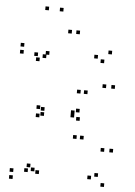

<svg xmlns="http://www.w3.org/2000/svg" viewBox="-62 -999 745 1056"><g transform="rotate(5 310.0 -471.0)"><path d="M552.5 10V-10H532.5V10ZM585 -182.5V-202.5H565V-182.5ZM536.5 -182.5V-202.5H516.5V-182.5ZM477 -25V-45H457V-25ZM514 -42V-62H494V-42ZM163.5 -42V-62H143.5V-42ZM189.5 -29.5V-49.5H169.5V-29.5ZM189.5 -350.5V-370.5H169.5V-350.5ZM165 -340.5V-360.5H145V-340.5ZM387.5 -340.5V-360.5H367.5V-340.5ZM355.5 -356V-376H335.5V-356ZM379 -240V-260H359V-240ZM417.5 -240V-260H397.5V-240ZM417.5 -490.5V-510.5H397.5V-490.5ZM379 -490.5V-510.5H359V-490.5ZM355.5 -374.5V-394.5H335.5V-374.5ZM382.5 -386V-406H362.5V-386ZM165 -386V-406H145V-386ZM189.5 -378.5V-398.5H169.5V-378.5ZM189.5 -687.5V-707.5H169.5V-687.5ZM174 -668V-688H154V-668ZM494 -668V-688H474V-668ZM457 -690V-710H437V-690ZM516.5 -532.5V-552.5H496.5V-532.5ZM565 -532.5V-552.5H545V-532.5ZM532.5 -720V-740H512.5V-720ZM48 -720V-740H28V-720ZM48 -681.5V-701.5H28V-681.5ZM139 -648V-668H119V-648ZM127.5 -675V-695H107.5V-675ZM127.5 -35V-55H107.5V-35ZM139 -62V-82H119V-62ZM48 -28.5V-48.5H28V-28.5ZM48 10V-10H28V10ZM347 -815V-835H327V-815ZM246 -931.5V-951.5H226V-931.5ZM166 -931.5V-951.5H146V-931.5ZM302.5 -815V-835H282.5V-815Z"/></g></svg>

Font: Monaspace Xenon Dots Var
Style: Regular
Weight: 400
Designer: Riley Cran and the Lettermatic Team
Version: Version 1.100 (Monaspace Xenon Dots)